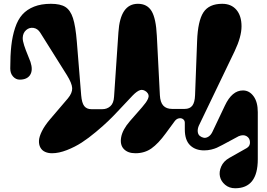

<svg xmlns="http://www.w3.org/2000/svg" viewBox="-20 -795 1413 1015"><path d="M34.2 -433.1Q34.2 -502.4 39.8 -553.2Q45.4 -604 59.8 -647.7Q74.2 -691.4 98.4 -718.3Q122.6 -745.1 160.2 -760Q197.8 -774.9 249 -774.9Q299.3 -774.9 325.7 -758.1Q352.1 -741.2 365.7 -699.5Q379.4 -657.7 386.2 -574.2L409.2 -291Q412.6 -250.5 425.5 -234.1Q438.5 -217.8 462.9 -217.8H521Q545.9 -217.8 563.5 -233.6Q581.1 -249.5 583 -284.2L606 -624Q615.7 -774.9 709 -774.9Q758.3 -774.9 781.5 -736.1Q804.7 -697.3 809.1 -606L825.2 -292Q827.1 -253.9 843.3 -236.6Q859.4 -219.2 890.1 -219.2H956.1Q983.4 -219.2 996.6 -236.3Q1009.8 -253.4 1011.2 -292L1022 -578.1Q1025.9 -684.6 1055.4 -729.7Q1085 -774.9 1154.8 -774.9Q1202.6 -774.9 1229.7 -743.2Q1256.8 -711.4 1256.8 -655.8Q1256.8 -600.6 1220.2 -523.9L1030.8 -129.9Q1023.9 -113.3 1025.4 -98.6Q1026.9 -84 1036.4 -76.4Q1045.9 -68.8 1057.4 -66.7Q1068.8 -64.5 1081.8 -72.5Q1094.7 -80.6 1103 -98.1L1168.9 -236.8Q1206.5 -316.9 1264.2 -316.9Q1297.9 -316.9 1320.3 -286.4Q1342.8 -255.9 1342.8 -202.1V46.9Q1342.8 200.2 1223.1 200.2Q1191.9 200.2 1170.2 181.9Q1148.4 163.6 1142.8 138.4Q1137.2 113.3 1149.4 85.2Q1161.6 57.1 1191.9 40L1284.2 -12.2Q1302.7 -22.9 1301.5 -44.2Q1300.3 -65.4 1283.4 -75.2Q1266.6 -85 1242.2 -75.2L1155.8 -28.8Q1137.2 -19 1126 -13.9Q1114.7 -8.8 1096.9 -4.4Q1079.1 0 1059.1 0Q1012.7 0 984.9 -27.1Q957 -54.2 957 -110.8V-146Q957 -158.2 947.8 -165Q938.5 -171.9 925.8 -169.4Q913.1 -167 903.8 -154.8L856 -89.8Q816.9 -36.1 780.8 -10.5Q744.6 15.1 695.8 15.1Q655.8 15.1 634.5 -7.3Q613.3 -29.8 620.6 -69.8Q627.9 -109.9 667 -154.8L731 -228Q743.2 -242.2 750.2 -252Q757.3 -261.7 762.2 -272.5Q767.1 -283.2 765.1 -292.2Q763.2 -301.3 754.9 -309.1Q737.3 -323.7 720.7 -318.6Q704.1 -313.5 681.2 -290L603 -207Q577.6 -179.7 552.2 -155.3Q526.9 -130.9 487.5 -97.9Q448.2 -64.9 412.1 -41.5Q376 -18.1 333.5 -1.5Q291 15.1 254.9 15.1Q234.4 15.1 218.3 7.8Q202.1 0.5 193.6 -14.9Q185.1 -30.3 186 -51.3Q187 -72.3 201.7 -101.8Q216.3 -131.3 245.1 -165L338.9 -274.9Q362.8 -303.7 361.6 -329.3Q360.4 -355 333 -398.9L192.9 -622.1Q179.2 -644 157.2 -647.5Q135.3 -650.9 118.2 -636Q101.1 -621.1 100.1 -595.2Q99.6 -579.6 107.7 -554.9Q115.7 -530.3 127.2 -502.9Q138.7 -475.6 141.1 -467.8Q155.3 -424.3 139.4 -399.2Q123.5 -374 84 -374Q64 -374 49.1 -390.4Q34.2 -406.7 34.2 -433.1Z"/></svg>

Font: Pilowlava
Style: Regular
Weight: 400
Designer: Anton Moglia, Jérémy Landes, Maksym Kobuzan (Cyrillic), Velvetyne Type Foundry
Foundry: Anton Moglia, Jérémy Landes, Velvetyne Type Foundry
Version: Version 1.001;hotconv 1.0.109;makeotfexe 2.5.65596